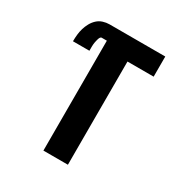

<svg xmlns="http://www.w3.org/2000/svg" viewBox="-171 -863 942 991"><g transform="rotate(30 300.0 -367.5)"><path d="M227 0V-655H197Q191 -655 187.5 -649Q184 -643 182.5 -637.5Q181 -632 179.5 -626Q178 -620 177 -614Q176 -608 175.5 -602Q175 -596 175 -589.5Q175 -583 175 -577Q175 -571 175 -565H77Q77 -585 79 -604.5Q81 -624 86.5 -642.5Q92 -661 101.5 -678.5Q111 -696 125.5 -709.5Q140 -723 159 -729Q178 -735 197 -735H529V-615H373V0Z"/></g></svg>

Font: Iosevka Heavy Extended
Style: Regular
Weight: 900
Width: 7
Monospace: yes
Designer: Belleve Invis
Foundry: Belleve Invis
Version: Version 32.5.0; ttfautohint (v1.8.4)